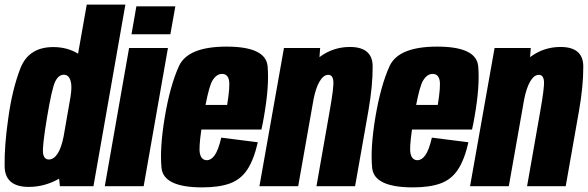

<svg xmlns="http://www.w3.org/2000/svg" viewBox="-22 -805 2542 830"><path d="M237 0 233.5 -32.5Q171 3 102.5 3Q-0.5 3 -2 -85.8Q-3.5 -174.5 13.5 -292Q30.5 -418 66.2 -509.8Q102 -601.5 208 -601.5Q269 -601.5 315.5 -573L353 -785H520L382 0ZM253 -215 282.5 -384.5Q290.5 -432.5 283 -456Q275 -482 254 -482Q231.5 -482 217 -453.2Q202.5 -424.5 181.5 -298.5Q160.5 -172.5 164 -144Q167.5 -115.5 189.5 -115.5Q210.5 -115.5 227.5 -141.5Q243 -165.5 253 -215Z M431 0 536 -597.5H704L599 0ZM567.5 -777.5H736L714.5 -657H546.5Z M852.5 5Q684.5 5 676.2 -79.2Q668 -163.5 690 -297Q713 -434.5 751.5 -519Q790 -603.5 957.5 -603.5Q1127 -603.5 1134.8 -518.8Q1142.5 -434 1119 -300.5Q1114 -270 1108 -245H848.5Q837 -165.5 842 -142.5Q848 -112.5 872.5 -112.5Q890.5 -112.5 906 -133.8Q921.5 -155 934.5 -210L1092.5 -190Q1075 -113.5 1046.5 -71Q1018 -28.5 971.2 -11.8Q924.5 5 852.5 5ZM866.5 -351.5H960Q973 -431.5 968 -457.5Q962.5 -485.5 938 -485.5Q913.5 -485.5 896 -456Q882.5 -433.5 866.5 -351.5Z M1099.5 0 1205.5 -597.5H1362L1359 -558Q1417.5 -602 1490.5 -602Q1588.5 -602 1589 -518.2Q1589.5 -434.5 1570.5 -326L1513 0H1346L1402.5 -321.5Q1421.5 -427 1419 -454.2Q1416.5 -481.5 1397 -481.5Q1376 -481.5 1359 -452Q1343.5 -425.5 1333.5 -376L1267 0Z M1763 5Q1595 5 1586.8 -79.2Q1578.5 -163.5 1600.5 -297Q1623.5 -434.5 1662 -519Q1700.5 -603.5 1868 -603.5Q2037.5 -603.5 2045.2 -518.8Q2053 -434 2029.5 -300.5Q2024.5 -270 2018.5 -245H1759Q1747.5 -165.5 1752.5 -142.5Q1758.5 -112.5 1783 -112.5Q1801 -112.5 1816.5 -133.8Q1832 -155 1845 -210L2003 -190Q1985.5 -113.5 1957 -71Q1928.5 -28.5 1881.8 -11.8Q1835 5 1763 5ZM1777 -351.5H1870.5Q1883.5 -431.5 1878.5 -457.5Q1873 -485.5 1848.5 -485.5Q1824 -485.5 1806.5 -456Q1793 -433.5 1777 -351.5Z M2010 0 2116 -597.5H2272.5L2269.5 -558Q2328 -602 2401 -602Q2499 -602 2499.5 -518.2Q2500 -434.5 2481 -326L2423.5 0H2256.5L2313 -321.5Q2332 -427 2329.5 -454.2Q2327 -481.5 2307.5 -481.5Q2286.5 -481.5 2269.5 -452Q2254 -425.5 2244 -376L2177.5 0Z"/></svg>

Font: Anybody Condensed ExtraBold
Style: Italic
Weight: 800
Width: 3
Italic angle: -10°
Designer: Tyler Finck
Foundry: Etcetera Type Company
Version: Version 1.010; ttfautohint (v1.8.3) -l 8 -r 50 -G 200 -x 14 